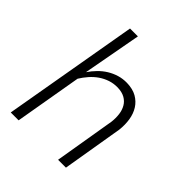

<svg xmlns="http://www.w3.org/2000/svg" viewBox="-207 -876 1002 1002"><g transform="rotate(45 293.5 -375.0)"><path d="M168.9 -426.3Q185.5 -450.7 205.8 -471.4Q226.1 -492.2 250.2 -507.1Q274.4 -522 301.8 -530.3Q329.1 -538.6 359.9 -538.1Q403.3 -537.1 432.9 -520.3Q462.4 -503.4 479.7 -475.8Q497.1 -448.2 502.7 -412.4Q508.3 -376.5 503.9 -337.4L447.3 0H389.2L445.8 -337.9Q449.2 -367.2 445.8 -393.8Q442.4 -420.4 430.4 -440.9Q418.5 -461.4 397 -473.6Q375.5 -485.8 342.8 -486.8Q313 -487.3 286.6 -478.5Q260.3 -469.7 237.3 -453.9Q214.4 -438 195.6 -416.5Q176.8 -395 162.1 -371.1L98.1 0H40L170.4 -750H228.5Z"/></g></svg>

Font: Roboto Mono Light
Style: Italic
Weight: 300
Designer: Google
Version: Version 2.000985; 2015; ttfautohint (v1.3)